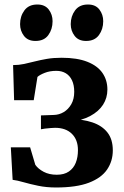

<svg xmlns="http://www.w3.org/2000/svg" viewBox="-20 -821 551 851"><path d="M228 10Q186 10 149.8 2.5Q113.5 -5 85 -13.2Q56.5 -21.5 36 -24L28 -168H113.5L136.5 -90.5Q149 -72.5 173.5 -59.5Q198 -46.5 231.5 -46.5Q264.5 -46.5 285.2 -60.8Q306 -75 315.8 -99.5Q325.5 -124 325.5 -155.5Q325.5 -201.5 298.5 -228Q271.5 -254.5 224 -254.5Q217.5 -254.5 204.8 -253.5Q192 -252.5 179.5 -251Q167 -249.5 161.5 -248V-309.5L218.5 -311.5Q242 -312 262.5 -324.2Q283 -336.5 296 -359.2Q309 -382 309 -414Q309 -444 299.2 -464.8Q289.5 -485.5 271.8 -496.2Q254 -507 230 -507Q200.5 -507 178 -498Q155.5 -489 146 -480L129.5 -377H42.5L38 -532.5Q63.5 -532.5 86.8 -537.5Q110 -542.5 134.5 -548.8Q159 -555 187.8 -560Q216.5 -565 253 -565Q322 -565 367 -547.2Q412 -529.5 434 -497.8Q456 -466 456 -424Q456 -387 436.8 -357Q417.5 -327 380.2 -307Q343 -287 288 -280.5L289 -293.5Q346.5 -293 389.5 -278.5Q432.5 -264 456.2 -233.8Q480 -203.5 480 -154.5Q480 -107 454.8 -69.8Q429.5 -32.5 374.2 -11.2Q319 10 228 10ZM136.5 -639.5Q103.5 -639.5 86.2 -662Q69 -684.5 69 -714Q69 -749 88.2 -775Q107.5 -801 145 -801H146Q179 -801 196 -778.8Q213 -756.5 213 -727Q213 -691.5 194.2 -665.5Q175.5 -639.5 137.5 -639.5ZM361 -639.5Q328 -639.5 310.8 -662Q293.5 -684.5 293.5 -714Q293.5 -749 312.8 -775Q332 -801 369.5 -801H370.5Q403.5 -801 420.5 -778.8Q437.5 -756.5 437.5 -727Q437.5 -691.5 418.5 -665.5Q399.5 -639.5 362 -639.5Z"/></svg>

Font: Merriweather 28pt
Style: Bold
Weight: 700
Version: Version 2.100